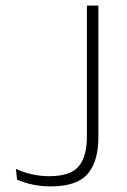

<svg xmlns="http://www.w3.org/2000/svg" viewBox="-20 -659 454 686"><path d="M161 7Q128 7 97 0.5Q66 -6 41 -17L37 -55.5Q65.5 -42.5 95.2 -36Q125 -29.5 155.5 -29.5Q231.5 -29.5 261 -64.5Q290.5 -99.5 290.5 -170.5V-639H331.5V-168.5Q331.5 -82.5 293.2 -37.8Q255 7 161 7Z"/></svg>

Font: Anek Devanagari ExtraLight
Style: Regular
Weight: 250
Designer: Kailash Malviya (Devanagari) & Yesha Goshar (Latin)
Foundry: Ek Type
Version: Version 1.003